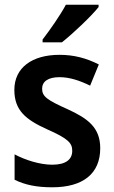

<svg xmlns="http://www.w3.org/2000/svg" viewBox="-20 -786 483 816"><path d="M399 -756V-766H260C236 -721 194 -661 161 -618V-606H243C290 -643 369 -718 399 -756ZM406 -156C406 -245 352 -283 267 -322C180 -361 159 -376 159 -409C159 -440 185 -458 233 -458C277 -458 320 -443 363 -422L400 -512C347 -539 294 -553 233 -553C117 -553 41 -499 41 -404C41 -317 89 -278 179 -237C270 -197 287 -178 287 -145C287 -109 261 -86 202 -86C149 -86 87 -106 42 -130V-22C87 0 136 10 202 10C333 10 406 -48 406 -156Z"/></svg>

Font: Noto Sans Ethiopic SemiCondensed SemiBold
Style: Regular
Weight: 600
Width: 4
Designer: Monotype Design Team
Foundry: Monotype Imaging Inc.
Version: Version 2.102